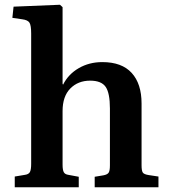

<svg xmlns="http://www.w3.org/2000/svg" viewBox="-20 -787 711 807"><path d="M42 0V-45L84 -52Q100 -54 105.5 -63.5Q111 -73 111 -99V-646Q111 -680 104 -691.5Q97 -703 73 -706L32 -712L37 -759L232 -767L243 -757V-435L245 -431Q267 -475 311 -500.5Q355 -526 410 -526Q492 -526 533.5 -480.5Q575 -435 575 -352V-92Q575 -70 580 -62Q585 -54 606 -51L646 -45V0H378V-44L414 -50Q431 -53 436.5 -61Q442 -69 442 -92V-331Q442 -396 424 -422Q406 -448 359 -448Q308 -448 275.5 -415Q243 -382 243 -320V-95Q243 -73 248 -63.5Q253 -54 268 -52L311 -44V0Z"/></svg>

Font: Literata 36pt SemiBold
Style: Regular
Weight: 600
Designer: Latin by Veronika Burian and Jose Scaglione. Greek by Irene Vlachou. Cyrillic by Vera Evstafieva.
Foundry: TypeTogether
Version: Version 3.002